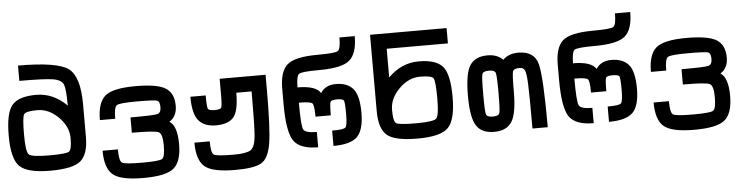

<svg xmlns="http://www.w3.org/2000/svg" viewBox="-54 -1156 6108 1562"><g transform="rotate(-5 3000.0 -375.0)"><path d="M125 -750V-875Q445.3 -875 535.2 -808.6Q625 -742.2 625 -515.6V-250Q625 -109.4 562.5 -54.7Q500 0 312.5 0Q125 0 62.5 -62.5Q0 -125 0 -312.5Q0 -500 54.7 -562.5Q109.4 -625 250 -625Q390.6 -625 500 -515.6Q500 -648.4 484.4 -687.5Q468.8 -726.6 402.3 -738.3Q335.9 -750 125 -750ZM250 -500Q156.2 -500 140.6 -476.6Q125 -453.1 125 -312.5Q125 -171.9 148.4 -148.4Q171.9 -125 312.5 -125Q453.1 -125 476.6 -140.6Q500 -156.2 500 -250Q500 -343.8 421.9 -421.9Q343.8 -500 250 -500Z M1375 -125Q1375 15.6 1312.5 70.3Q1250 125 1062.5 125Q875 125 812.5 70.3Q750 15.6 750 -125H875Q875 -31.2 898.4 -15.6Q921.9 0 1062.5 0Q1203.1 0 1226.6 -15.6Q1250 -31.2 1250 -125Q1250 -218.8 1218.8 -234.4Q1187.5 -250 1000 -250V-375Q1187.5 -375 1218.8 -382.8Q1250 -390.6 1250 -437.5Q1250 -484.4 1226.6 -492.2Q1203.1 -500 1062.5 -500Q921.9 -500 898.4 -484.4Q875 -468.8 875 -375H750Q750 -515.6 812.5 -570.3Q875 -625 1062.5 -625Q1242.2 -625 1308.6 -582Q1375 -539.1 1375 -437.5Q1375 -351.6 1312.5 -312.5Q1375 -273.4 1375 -125Z M1625 -500Q1625 -406.2 1632.8 -390.6Q1640.6 -375 1687.5 -375Q1734.4 -375 1742.2 -390.6Q1750 -406.2 1750 -500V-625H2125V-500Q2125 -187.5 2105.5 -66.4Q2085.9 54.7 2027.3 89.8Q1968.8 125 1812.5 125Q1625 125 1562.5 70.3Q1500 15.6 1500 -125H1625Q1625 -31.2 1648.4 -15.6Q1671.9 0 1812.5 0Q1914.1 0 1949.2 -23.4Q1984.4 -46.9 1992.2 -132.8Q2000 -218.8 2000 -500H1875Q1875 -351.6 1832 -300.8Q1789.1 -250 1687.5 -250Q1593.8 -250 1546.9 -304.7Q1500 -359.4 1500 -500Z M2500 -250Q2500 -343.8 2484.4 -359.4Q2468.8 -375 2375 -375Q2375 -187.5 2390.6 -156.2Q2406.2 -125 2500 -125V0Q2351.6 0 2300.8 -74.2Q2250 -148.4 2250 -375V-500Q2250 -640.6 2312.5 -695.3Q2375 -750 2562.5 -750Q2703.1 -750 2726.6 -765.6Q2750 -781.2 2750 -875H2875Q2875 -734.4 2812.5 -679.7Q2750 -625 2562.5 -625Q2421.9 -625 2398.4 -609.4Q2375 -593.8 2375 -500Q2523.4 -500 2562.5 -437.5Q2601.6 -500 2687.5 -500Q2781.2 -500 2828.1 -445.3Q2875 -390.6 2875 -250Q2875 -109.4 2820.3 -54.7Q2765.6 0 2625 0V-125Q2718.8 -125 2734.4 -140.6Q2750 -156.2 2750 -250Q2750 -343.8 2742.2 -359.4Q2734.4 -375 2687.5 -375Q2640.6 -375 2632.8 -359.4Q2625 -343.8 2625 -250Z M3312.5 -125Q3453.1 -125 3476.6 -148.4Q3500 -171.9 3500 -312.5Q3500 -453.1 3484.4 -476.6Q3468.8 -500 3375 -500Q3281.2 -500 3203.1 -421.9Q3125 -343.8 3125 -250Q3125 -156.2 3148.4 -140.6Q3171.9 -125 3312.5 -125ZM3375 -625Q3515.6 -625 3570.3 -562.5Q3625 -500 3625 -312.5Q3625 -125 3562.5 -62.5Q3500 0 3312.5 0Q3125 0 3062.5 -54.7Q3000 -109.4 3000 -250V-875H3625V-750H3125V-515.6Q3234.4 -625 3375 -625Z M3750 -312.5Q3750 -492.2 3793 -558.6Q3835.9 -625 3937.5 -625Q4015.6 -625 4062.5 -578.1Q4109.4 -625 4187.5 -625Q4320.3 -625 4347.7 -515.6Q4375 -406.2 4375 0H4250Q4250 -281.2 4246.1 -367.2Q4242.2 -453.1 4230.5 -476.6Q4218.8 -500 4187.5 -500Q4140.6 -500 4132.8 -476.6Q4125 -453.1 4125 -312.5Q4125 -132.8 4082 -66.4Q4039.1 0 3937.5 0Q3835.9 0 3793 -66.4Q3750 -132.8 3750 -312.5ZM3937.5 -500Q3890.6 -500 3882.8 -476.6Q3875 -453.1 3875 -312.5Q3875 -171.9 3882.8 -148.4Q3890.6 -125 3937.5 -125Q3984.4 -125 3992.2 -148.4Q4000 -171.9 4000 -312.5Q4000 -453.1 3992.2 -476.6Q3984.4 -500 3937.5 -500Z M4750 -250Q4750 -343.8 4734.4 -359.4Q4718.8 -375 4625 -375Q4625 -187.5 4640.6 -156.2Q4656.2 -125 4750 -125V0Q4601.6 0 4550.8 -74.2Q4500 -148.4 4500 -375V-500Q4500 -640.6 4562.5 -695.3Q4625 -750 4812.5 -750Q4953.1 -750 4976.6 -765.6Q5000 -781.2 5000 -875H5125Q5125 -734.4 5062.5 -679.7Q5000 -625 4812.5 -625Q4671.9 -625 4648.4 -609.4Q4625 -593.8 4625 -500Q4773.4 -500 4812.5 -437.5Q4851.6 -500 4937.5 -500Q5031.2 -500 5078.1 -445.3Q5125 -390.6 5125 -250Q5125 -109.4 5070.3 -54.7Q5015.6 0 4875 0V-125Q4968.8 -125 4984.4 -140.6Q5000 -156.2 5000 -250Q5000 -343.8 4992.2 -359.4Q4984.4 -375 4937.5 -375Q4890.6 -375 4882.8 -359.4Q4875 -343.8 4875 -250Z M5875 -125Q5875 15.6 5812.5 70.3Q5750 125 5562.5 125Q5375 125 5312.5 70.3Q5250 15.6 5250 -125H5375Q5375 -31.2 5398.4 -15.6Q5421.9 0 5562.5 0Q5703.1 0 5726.6 -15.6Q5750 -31.2 5750 -125Q5750 -218.8 5718.8 -234.4Q5687.5 -250 5500 -250V-375Q5687.5 -375 5718.8 -382.8Q5750 -390.6 5750 -437.5Q5750 -484.4 5726.6 -492.2Q5703.1 -500 5562.5 -500Q5421.9 -500 5398.4 -484.4Q5375 -468.8 5375 -375H5250Q5250 -515.6 5312.5 -570.3Q5375 -625 5562.5 -625Q5742.2 -625 5808.6 -582Q5875 -539.1 5875 -437.5Q5875 -351.6 5812.5 -312.5Q5875 -273.4 5875 -125Z"/></g></svg>

Font: CraftyPE
Style: Regular
Weight: 400
Designer: Erek Butcher
Foundry: Haunted Coop
Version: Version 0.018;April 4, 2024;FontCreator 15.0.0.2962 64-bit